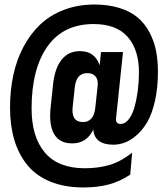

<svg xmlns="http://www.w3.org/2000/svg" viewBox="-20 -760 729 840"><path d="M23.9 -290Q23.9 -364.7 38.3 -431.6Q52.7 -498.5 82.8 -555.2Q112.8 -611.8 156 -652.8Q199.2 -693.8 260 -717Q320.8 -740.2 393.1 -740.2Q454.6 -740.2 502.7 -725.1Q550.8 -710 582 -683.6Q613.3 -657.2 633.5 -619.4Q653.8 -581.5 662.4 -539.1Q670.9 -496.6 670.9 -445.8Q670.9 -375 658 -318.4Q645 -261.7 624.8 -226.8Q604.5 -191.9 577.9 -168.7Q551.3 -145.5 526.1 -136.2Q501 -127 476.1 -127Q393.6 -127 388.2 -192.9Q357.4 -129.9 291 -132.8Q239.3 -134.3 216.6 -173.8Q193.8 -213.4 201.2 -287.1L211.9 -388.2Q219.2 -461.9 250.5 -500Q281.7 -538.1 334 -536.1Q395.5 -534.7 416 -474.1L421.9 -532.2H518.1L487.8 -243.2Q484.9 -217.8 507.8 -217.8Q527.8 -217.8 543.7 -238.5Q559.6 -259.3 568.8 -293Q578.1 -326.7 583 -365.2Q587.9 -403.8 587.9 -443.8Q587.9 -542 538.8 -598.4Q489.7 -654.8 389.2 -654.8Q257.3 -654.8 187.7 -556.9Q118.2 -459 118.2 -285.2Q118.2 -161.1 176.3 -92.5Q234.4 -23.9 351.1 -23.9Q411.1 -23.9 460 -38.6Q508.8 -53.2 558.1 -91.8L549.8 3.9Q502.9 35.2 453.9 47.6Q404.8 60.1 345.2 60.1Q262.7 60.1 200.4 34.7Q138.2 9.3 99.9 -37.6Q61.5 -84.5 42.7 -147.7Q23.9 -210.9 23.9 -290ZM297.9 -292Q291 -227.5 340.8 -226.1Q364.3 -225.1 378.9 -240.5Q393.6 -255.9 397 -289.1L407.2 -383.8Q410.2 -411.6 397.7 -425.8Q385.3 -439.9 363.8 -439.9Q339.8 -440.9 325.2 -425.8Q310.5 -410.6 307.1 -377Z"/></svg>

Font: Bebas Neue Bold
Style: Regular
Weight: 700
Designer: Ryoichi Tsunekawa
Foundry: Ryoichi Tsunekawa
Version: Version 1.300